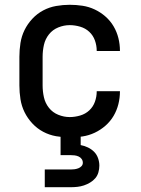

<svg xmlns="http://www.w3.org/2000/svg" viewBox="-20 -562 590 802"><path d="M271 12Q243 12 214.5 7Q186 2 160.5 -11.5Q135 -25 115 -46.5Q95 -68 82.5 -93.5Q70 -119 65.5 -147.5Q61 -176 61 -205V-325Q61 -354 65.5 -382.5Q70 -411 82.5 -436.5Q95 -462 115 -483.5Q135 -505 160.5 -518.5Q186 -532 214.5 -537Q243 -542 271 -542Q298 -542 324.5 -538Q351 -534 375.5 -522.5Q400 -511 420.5 -493Q441 -475 454.5 -452Q468 -429 474.5 -403Q481 -377 481 -350V-349H384V-350Q384 -372 376.5 -393Q369 -414 353 -429Q337 -444 315 -450.5Q293 -457 271 -457Q247 -457 223.5 -447.5Q200 -438 184.5 -418.5Q169 -399 163.5 -374.5Q158 -350 158 -325V-205Q158 -180 163.5 -155.5Q169 -131 184.5 -111.5Q200 -92 223.5 -82.5Q247 -73 271 -73Q293 -73 315 -79.5Q337 -86 353 -101Q369 -116 376.5 -137Q384 -158 384 -180V-181H481V-180Q481 -153 474.5 -127Q468 -101 454.5 -78Q441 -55 420.5 -37Q400 -19 375.5 -7.5Q351 4 324.5 8Q298 12 271 12ZM167 220V146H275Q283 146 291 145Q299 144 307 141Q315 138 320.5 132Q326 126 326 118Q326 109 321 102Q316 95 308 91.5Q300 88 291.5 87Q283 86 275 86H233V-73H317V44Q333 47 347.5 54Q362 61 373 72Q384 83 389.5 98.5Q395 114 395 130Q395 144 391 158Q387 172 378 182.5Q369 193 356.5 200.5Q344 208 330.5 212.5Q317 217 303 218.5Q289 220 275 220Z"/></svg>

Font: Lode Dark
Style: Bold
Weight: 700
Monospace: yes
Designer: Belleve Invis
Foundry: Belleve Invis
Version: Version 29.2.0; ttfautohint (v1.8.3)